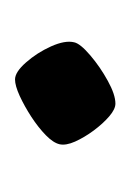

<svg xmlns="http://www.w3.org/2000/svg" viewBox="23 -410 180 267"><g transform="rotate(-90 113.5 -276.0)"><path d="M103.4 -206Q95.7 -206 85.7 -214.6Q75.6 -223.3 66 -236.2Q56.4 -249.2 50.6 -262.1Q44.9 -275 46.9 -283.7Q48.9 -292.4 59.5 -302.8Q70.2 -313.2 85 -322.9Q99.8 -332.5 114.1 -339.1Q128.4 -345.6 137 -345.6Q147.3 -345.6 160.7 -330.3Q174.2 -315 183 -295.5Q191.7 -276 188.7 -263.5Q187 -255 170.6 -241Q154.3 -227.1 135.1 -216.6Q115.9 -206 103.4 -206Z"/></g></svg>

Font: Texturina Medium
Style: Italic
Weight: 500
Italic angle: -11°
Designer: Guillermo Torres Carreño
Foundry: Omnibus-Type
Version: Version 1.002